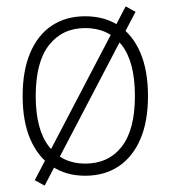

<svg xmlns="http://www.w3.org/2000/svg" viewBox="-20 -543 534 602"><path d="M247 8Q187 8 143 -21.5Q99 -51 75 -106.5Q51 -162 51 -242Q51 -322 75 -378Q99 -434 143 -463Q187 -492 247 -492Q308 -492 352 -463Q396 -434 420 -378Q444 -322 444 -242Q444 -162 420 -106.5Q396 -51 352 -21.5Q308 8 247 8ZM247 -30Q320 -30 361.5 -83Q403 -136 403 -242Q403 -349 361.5 -402Q320 -455 247 -455Q176 -455 134 -402Q92 -349 92 -242Q92 -136 134 -83Q176 -30 247 -30ZM120 39 89 22 374 -523 405 -506Z"/></svg>

Font: Nunito Sans 12pt ExtraLight SemiCondensed
Style: Regular
Weight: 200
Width: 4
Version: Version 3.101;gftools[0.9.27]